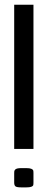

<svg xmlns="http://www.w3.org/2000/svg" viewBox="-20 -812 228 832"><path d="M125 -62.5V-21Q125 -12.2 123.8 -8.8Q122.6 -5.4 115.7 -2.7Q108.9 0 93.8 0H72.8Q52.7 0 47.1 -4.4Q41.5 -8.8 41.5 -21V-62.5Q41.5 -67.9 42 -70.3Q42.5 -72.8 45.2 -76.4Q47.9 -80.1 54.7 -81.8Q61.5 -83.5 72.8 -83.5H93.8Q108.4 -83.5 115.5 -80.6Q122.6 -77.6 123.8 -74Q125 -70.3 125 -62.5ZM125 -791.5V-166.5H41.5V-791.5Z"/></svg>

Font: Gputeks
Style: Regular
Weight: 500
Version: Version 0.9